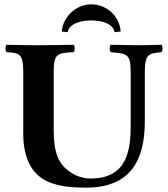

<svg xmlns="http://www.w3.org/2000/svg" viewBox="-20 -853 772 883"><path d="M227 -522C227 -605 242 -610 319 -613C325 -619 325 -641 319 -647C270 -646 204 -645 156 -645C111 -645 60 -646 10 -647C4 -641 4 -619 10 -613C70 -610 87 -605 87 -522V-236C87 -139 118 -69 174 -32C237 9 329 10 376 10C581 10 646 -117 646 -295V-522C646 -605 664 -607 723 -613C729 -619 729 -641 723 -647C684 -646 644 -645 616 -645C587 -645 535 -646 489 -647C483 -641 483 -619 489 -613C565 -607 581 -605 581 -522V-277C581 -165 566 -32 397 -32C349 -32 308 -53 278 -82C229 -129 227 -204 227 -269ZM264 -708 291 -705C298 -744 350 -759 399 -759C452 -759 499 -744 507 -705L535 -708C530 -778 472 -833 399 -833C333 -833 270 -779 264 -708Z"/></svg>

Font: Libertinus Serif
Style: Bold
Weight: 700
Designer: Philipp H. Poll, Khaled Hosny
Foundry: Caleb Maclennan
Version: Version 7.050;RELEASE